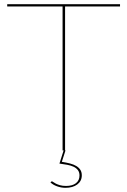

<svg xmlns="http://www.w3.org/2000/svg" viewBox="-20 -720 609 919"><path d="M228.5 148Q230.5 148 235 151.5Q239.5 155 247.5 159Q255.5 163 267.2 166.5Q279 170 296.5 170Q326.5 170 343.5 156.8Q360.5 143.5 360.5 120Q360.5 104.5 353 94.5Q345.5 84.5 332.5 78.2Q319.5 72 302 68.8Q284.5 65.5 264.5 63L284.5 0H279.5V-689H14.5V-700H554.5V-689H291.5V0H293.5L276 54.5Q297.5 58 315 62.5Q332.5 67 345 74.5Q357.5 82 364.5 92.8Q371.5 103.5 371.5 119Q371.5 133.5 365.8 144.5Q360 155.5 349.5 163.2Q339 171 324.8 175Q310.5 179 293.5 179Q273 179 253 171.8Q233 164.5 221.5 153L223.5 151Q226.5 148 228.5 148Z"/></svg>

Font: Lato Hairline
Style: Regular
Weight: 100
Designer: Lukasz Dziedzic
Foundry: tyPoland Lukasz Dziedzic
Version: Version 2.007; 2014-02-27